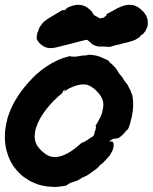

<svg xmlns="http://www.w3.org/2000/svg" viewBox="-34 -711 625 786"><path d="M333 -487Q348 -486 361 -483Q378 -479 399 -468L410 -463L412 -460Q415 -455 421 -451Q424 -449 426 -446.5Q428 -444 430 -442Q440 -434 449 -418Q452 -412 457 -406Q462 -400 465 -397Q466 -395 467 -394Q468 -393 473 -384Q474 -382 478 -377Q489 -365 494 -352Q496 -349 496 -348Q499 -345 501 -338Q502 -332 505 -328Q509 -321 511 -298Q511 -287 511 -276Q510 -249 502 -219Q494 -185 487 -179Q486 -180 483 -176Q471 -161 461 -153Q458 -151 457 -150Q448 -143 439 -144Q437 -144 436.5 -143Q436 -142 436 -143Q433 -145 423 -139Q414 -134 414 -132Q416 -131 420 -132H422L427 -131Q429 -132 429 -131.5Q429 -131 428 -130Q427 -129 427.5 -128Q428 -127 429 -127Q430 -127 430 -127Q430 -127 429.5 -126.5Q429 -126 429 -125.5Q429 -125 430 -125Q431 -125 431 -124V-120V-110Q430 -109 430 -107Q429 -100 424 -90Q417 -77 415 -74Q413 -71 401 -58.5Q389 -46 387 -44Q381 -40 378 -37Q374 -35 372 -31Q369 -26 357 -17Q352 -14 347 -10Q342 -6 336 -2Q330 2 326 5Q317 11 312 12Q302 16 295 21Q290 25 278 30Q274 31 270 32.5Q266 34 259 36Q250 39 249 41Q248 41 246 42Q244 43 242.5 44.5Q241 46 241 46.5Q241 47 239 48Q237 49 233 49.5Q229 50 224 51Q202 55 183 54Q164 53 157 52Q153 51 146 50Q126 47 104 37Q87 30 79 24Q75 21 74 20Q65 16 54 6Q39 -8 35 -13Q24 -26 20 -32Q17 -38 15 -41Q5 -56 -3 -81Q-10 -101 -12 -119Q-13 -125 -13 -129Q-14 -134 -14 -151.5Q-14 -169 -13 -176Q-10 -201 -3 -228Q20 -304 83 -374Q98 -391 113 -405Q155 -443 203 -465Q223 -474 247 -480Q255 -482 255 -481Q256 -479 263 -479Q265 -480 265.5 -479.5Q266 -479 271.5 -479Q277 -479 278 -479Q281 -481 290 -481Q297 -482 300 -483Q303 -484 312.5 -484Q322 -484 324.5 -485.5Q327 -487 333 -487ZM315 -365Q292 -368 260 -354Q254 -351 253 -351Q251 -351 235 -340L227 -335L229 -338Q232 -341 234 -343L236 -345L233 -344Q224 -340 223 -335Q222 -330 214 -324Q209 -321 194 -306Q178 -292 158 -267Q125 -225 114 -189Q111 -180 110 -173Q108 -161 108 -150Q108 -140 112 -128Q115 -118 123 -108Q137 -91 153 -80Q170 -68 190 -68Q201 -68 212 -71Q250 -81 294 -121Q301 -128 305 -128Q310 -128 315 -133Q317 -135 317 -135Q319 -134 324 -138Q326 -140 326.5 -140Q327 -140 328.5 -141Q330 -142 330 -142.5Q330 -143 331 -143Q332 -143 334 -145Q336 -147 336 -146.5Q336 -146 337 -147Q338 -148 339 -148Q340 -149 342 -150Q344 -151 344 -151.5Q344 -152 345 -152Q346 -152 348 -154Q350 -156 350 -157Q350 -158 350 -158Q352 -160 353 -168Q353 -169 353.5 -170Q354 -171 354 -172Q354 -173 354.5 -173.5Q355 -174 355.5 -176Q356 -178 357 -179.5Q358 -181 358 -183Q358 -185 357 -185L358 -186Q360 -189 359 -192Q359 -194 358 -194H356L359 -199Q367 -212 373 -224Q381 -238 384 -250Q385 -255 386 -259Q391 -278 388 -295Q384 -316 361 -339Q337 -363 315 -365ZM279 -691Q304 -693 322 -681Q328 -677 336.5 -669Q345 -661 345 -659Q344 -656 350 -651Q352 -648 354.5 -647Q357 -646 359.5 -644.5Q362 -643 364 -642Q366 -641 370 -638.5Q374 -636 375 -636Q379 -635 383 -638Q384 -638 384 -638Q385 -637 387.5 -637.5Q390 -638 393 -640Q396 -642 395 -643Q395 -644 396 -644Q400 -645 402 -649Q402 -650 402 -652Q402 -653 405.5 -655Q409 -657 432 -669Q448 -679 460 -683Q482 -693 503 -691Q528 -689 551 -665Q564 -651 568 -638Q572 -627 571 -615Q571 -607 570 -604Q567 -594 560 -582Q552 -571 547 -569Q545 -568 543 -566.5Q541 -565 541.5 -564.5Q542 -564 538 -560Q534 -556 531 -555Q522 -548 507 -543Q501 -542 496 -540Q490 -539 485 -537Q480 -536 476 -535Q472 -534 468 -533Q456 -529 440 -526Q431 -523 423 -521Q412 -518 409 -519Q407 -520 399.5 -520Q392 -520 385.5 -520.5Q379 -521 373.5 -520.5Q368 -520 363 -522Q356 -523 352 -526Q350 -527 347 -528Q344 -529 335 -538Q325 -548 320 -548Q318 -548 312.5 -546.5Q307 -545 298.5 -543Q290 -541 280.5 -538.5Q271 -536 260 -533Q218 -522 212 -521Q209 -520 196 -517Q168 -510 149 -519Q139 -524 129 -533Q121 -541 116 -552Q115 -555 116 -555Q117 -555 117 -558Q117 -561 116 -564Q116 -565 117 -565Q118 -565 118 -573L119 -577L121 -579Q121 -581 121.5 -581.5Q122 -582 122.5 -584Q123 -586 124 -589Q125 -592 125 -593Q125 -594 127 -597Q131 -603 131 -604Q131 -604 134.5 -608Q138 -612 139 -614.5Q140 -617 147 -623Q160 -634 183 -647Q201 -658 217 -667L222 -670L226 -669Q232 -669 236 -673Q239 -675 238 -677L243 -680Q263 -689 279 -691Z"/></svg>

Font: TT2020 Style B
Style: Italic
Weight: 400
Italic angle: -15°
Version: Version 0.2.000